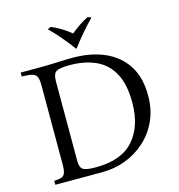

<svg xmlns="http://www.w3.org/2000/svg" viewBox="-124 -980 1013 1088"><g transform="rotate(-15 382.5 -435.5)"><path d="M66 0V-23Q93 -24 108 -29Q123 -34 129.5 -50Q136 -66 136 -100V-565Q136 -600 128.5 -615.5Q121 -631 101 -636Q81 -641 41 -642V-665H136Q204 -665 256.5 -667.5Q309 -670 346 -670Q454 -670 534.5 -634.5Q615 -599 660 -529Q705 -459 705 -353Q705 -271 675 -205.5Q645 -140 593.5 -94Q542 -48 477.5 -24Q413 0 343 0ZM313 -36Q465 -36 536.5 -117.5Q608 -199 608 -338Q608 -445 572.5 -510Q537 -575 472 -604.5Q407 -634 318 -634Q263 -634 242 -622.5Q221 -611 221 -565V-100Q221 -57 241.5 -46.5Q262 -36 313 -36ZM490 -871 509 -862Q476 -829 444 -791.5Q412 -754 382 -714H380Q350 -754 318.5 -791.5Q287 -829 253 -862L272 -871Q329 -848 386 -802Q412 -824 439 -842Q466 -860 490 -871Z"/></g></svg>

Font: Bona Nova SC
Style: Regular
Weight: 400
Designer: Mateusz Machalski
Foundry: Capitalics
Version: Version 4.001; ttfautohint (v1.8.4.7-5d5b)